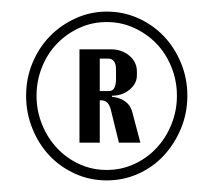

<svg xmlns="http://www.w3.org/2000/svg" viewBox="-20 -748 367 331"><path d="M164 -437Q135 -437 109.5 -448.5Q84 -460 65.5 -479.5Q47 -499 36 -526Q25 -553 25 -583Q25 -613 36 -639.5Q47 -666 66 -685.5Q85 -705 110.5 -716.5Q136 -728 164 -728Q193 -728 218.5 -716.5Q244 -705 262.5 -685.5Q281 -666 292 -639.5Q303 -613 303 -583Q303 -553 292 -526.5Q281 -500 262.5 -480Q244 -460 218.5 -448.5Q193 -437 164 -437ZM164 -455Q189 -455 211 -465Q233 -475 249.5 -492.5Q266 -510 275.5 -533.5Q285 -557 285 -583Q285 -609 275.5 -632.5Q266 -656 249.5 -673Q233 -690 211 -700Q189 -710 164 -710Q139 -710 117 -700Q95 -690 78.5 -673Q62 -656 52.5 -632.5Q43 -609 43 -583Q43 -557 52.5 -533.5Q62 -510 78.5 -492.5Q95 -475 117 -465Q139 -455 164 -455ZM171 -663Q190 -663 203 -652Q216 -641 216 -625V-618Q216 -604 203.5 -593.5Q191 -583 173 -583V-581Q173 -581 177.5 -580.5Q182 -580 188 -577.5Q194 -575 199.5 -570Q205 -565 208 -555L222 -502H185L171 -559Q167 -575 155 -575H152V-502H117V-663ZM152 -591H168Q180 -591 180 -612V-628Q180 -647 166 -647H152Z"/></svg>

Font: Moniqa Black Heading
Style: Regular
Weight: 900
Designer: Rajesh Rajput
Foundry: Rajesh Rajput
Version: Version 1.000